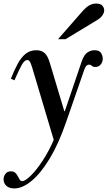

<svg xmlns="http://www.w3.org/2000/svg" viewBox="-41 -744 605 1078"><path d="M39 314Q11 314 -5 299.5Q-21 285 -21 263Q-21 246 -10.5 232Q0 218 20 218Q36 218 45 226.5Q54 235 59 245.5Q64 256 69.5 264.5Q75 273 84 273Q100 273 131 243Q162 213 198.5 158Q235 103 266 29L298 -46L418 -400Q431 -437 450 -449.5Q469 -462 489 -462Q518 -462 527 -445.5Q536 -429 536 -415Q536 -395 524 -381.5Q512 -368 495 -368Q481 -368 474.5 -374.5Q468 -381 458 -381Q451 -381 444.5 -375Q438 -369 432 -352L331 -61Q289 62 238.5 145.5Q188 229 136.5 271.5Q85 314 39 314ZM263 49 139 -367Q132 -389 126.5 -398Q121 -407 112 -407Q97 -407 82.5 -382Q68 -357 40 -293L20 -302Q39 -350 58.5 -386Q78 -422 103 -442Q128 -462 163 -462Q191 -462 209 -446.5Q227 -431 239 -390L320 -120H324L333 -82ZM285 -524 416 -674Q442 -704 460.5 -714Q479 -724 498 -724Q524 -724 534 -712Q544 -700 544 -686Q544 -673 534.5 -658.5Q525 -644 504 -631L327 -524Z"/></svg>

Font: Libre Bodoni
Style: Italic
Weight: 400
Italic angle: -13°
Designer: Pablo Impallari, Rodrigo Fuenzalida
Foundry: Impallari Type
Version: Version 2.005;gftools[0.9.23]